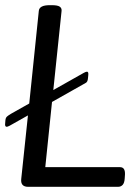

<svg xmlns="http://www.w3.org/2000/svg" viewBox="-32 -722 538 742"><path d="M77 0Q47 0 50 -30L76 -276L5 -236Q-3 -232 -6 -232Q-14 -232 -12 -246L-11 -258Q-10 -267 -5 -271.5Q0 -276 10 -282L81 -322L118 -680Q120 -702 160 -702H168Q190 -702 198.5 -696.5Q207 -691 206 -680L174 -374L291 -440Q294 -442 298 -443.5Q302 -445 304 -445Q311 -445 309 -430L308 -420Q307 -406 300 -402L169 -328L143 -76H432Q452 -76 451 -48L450 -33Q449 -15 442 -7.5Q435 0 424 0Z"/></svg>

Font: Asap
Style: Italic
Weight: 400
Italic angle: -6°
Designer: Pablo Cosgaya
Foundry: Omnibus-Type
Version: Version 3.001; ttfautohint (v1.8.3)